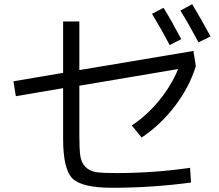

<svg xmlns="http://www.w3.org/2000/svg" viewBox="-20 -869 1040 912"><path d="M887.2 -2Q703.1 22.9 513.2 22.9Q369.1 22.9 324.5 -21Q279.8 -64.9 279.8 -210V-450.2L55.2 -412.1L43.9 -482.9L279.8 -522.9V-767.1H356.9V-536.1L898.9 -627L910.2 -555.2Q880.4 -457 811.8 -366.5Q743.2 -275.9 652.8 -215.8L606 -272.9Q679.2 -321.8 736.6 -392.3Q793.9 -462.9 826.2 -541L356.9 -461.9V-223.1Q356.9 -159.2 361.6 -127.7Q366.2 -96.2 386 -76.2Q405.8 -56.2 436.3 -51.5Q466.8 -46.9 529.8 -46.9Q710.9 -46.9 882.8 -71.8ZM702.1 -803.2 756.8 -832Q797.9 -765.1 840.8 -683.1L786.1 -654.8Q750 -724.1 702.1 -803.2ZM836.9 -818.8 893.1 -849.1Q940.9 -769 980 -695.8L922.9 -668Q878.9 -751 836.9 -818.8Z"/></svg>

Font: WebKoruri
Style: Regular
Weight: 400
Foundry: lindwurm / mohemohe
Version: Version 1.00